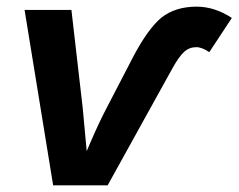

<svg xmlns="http://www.w3.org/2000/svg" viewBox="-20 -558 718 578"><path d="M500 -354 304 0H140L54 -528H195L229 -233L241 -103L253 -131Q278 -189 300 -231L382 -389Q426 -472 466 -505Q508 -538 572 -538Q626 -538 678 -504L610 -401Q588 -416 571 -416Q550 -416 534.5 -402Q519 -388 500 -354Z"/></svg>

Font: Libra Sans
Style: Bold Italic
Weight: 700
Italic angle: -12°
Foundry: Context Ltd
Version: Version 1.002